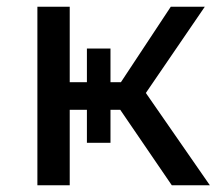

<svg xmlns="http://www.w3.org/2000/svg" viewBox="-20 -550 654 570"><path d="M490 0 337 -224H308V-126H238V-224H187V0H91V-530H187V-306H238V-406H308V-306H339L487 -530H588L413 -274L603 0Z"/></svg>

Font: Montserrat Medium
Style: Regular
Weight: 500
Designer: Julieta Ulanovsky
Foundry: Julieta Ulanovsky
Version: Version 9.000; ttfautohint (v1.8.4.7-5d5b)